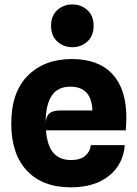

<svg xmlns="http://www.w3.org/2000/svg" viewBox="-20 -816 601 844"><path d="M291.5 7.5Q167 7.5 98.2 -65.8Q29.5 -139 29.5 -273Q29.5 -411 102.5 -483.8Q175.5 -556.5 296 -556.5Q412.5 -556.5 474 -490.5Q535.5 -424.5 535.5 -298.5Q535.5 -288 534.8 -274.2Q534 -260.5 533 -243H182Q187.5 -175 215 -143.8Q242.5 -112.5 292 -112.5Q333 -112.5 354.2 -130.5Q375.5 -148.5 379.5 -178H528.5Q522 -93.5 459 -43Q396 7.5 291.5 7.5ZM245.5 -330.5H386Q382.5 -435 289.5 -435Q233 -435 207 -394.8Q181 -354.5 180.5 -280.5Q184.5 -309 200 -319.8Q215.5 -330.5 245.5 -330.5ZM298 -608.5Q259.5 -608.5 232 -633.5Q204.5 -658.5 204.5 -702.5Q204.5 -747 232 -771.8Q259.5 -796.5 298 -796.5Q336.5 -796.5 364 -771.8Q391.5 -747 391.5 -702.5Q391.5 -658.5 364 -633.5Q336.5 -608.5 298 -608.5Z"/></svg>

Font: Spline Sans
Style: Bold
Weight: 700
Designer: Eben Sorkin, Mirko Velimirovic
Foundry: Sorkin Type
Version: Version 1.000; ttfautohint (v1.8.3)